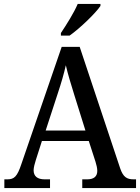

<svg xmlns="http://www.w3.org/2000/svg" viewBox="-20 -951 708 971"><path d="M288 -784V-771H332C386 -809 465 -886 488 -921V-931H373C354 -886 316 -826 288 -784ZM2 0H233V-44H206C169 -44 150 -60 150 -90C150 -104 156 -125 161 -141L192 -238H429L463 -133C468 -117 472 -100 472 -87C472 -58 454 -44 421 -44H396V0H668V-44H656C621 -44 603 -56 588 -99L383 -714H292L88 -121C67 -58 52 -44 17 -44H2ZM211 -291 272 -478C290 -532 303 -577 313 -621C323 -576 339 -525 356 -470L412 -291Z"/></svg>

Font: Noto Serif Tamil SemiCondensed Medium
Style: Regular
Weight: 500
Width: 4
Designer: Indian Type Foundry, Tom Grace, and the Monotype Design Team
Foundry: Monotype Imaging Inc.
Version: Version 2.004